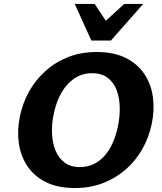

<svg xmlns="http://www.w3.org/2000/svg" viewBox="-20 -936 818 971"><path d="M359 15Q272 15 212 -15Q152 -45 118 -96.5Q84 -148 75 -213.5Q66 -279 81 -349Q95 -416 127.5 -474Q160 -532 210 -577Q260 -622 325 -647.5Q390 -673 469 -673Q556 -673 616 -643Q676 -613 710.5 -561Q745 -509 753.5 -443.5Q762 -378 747 -308Q733 -241 700 -182.5Q667 -124 617 -80Q567 -36 502 -10.5Q437 15 359 15ZM384 -91Q423 -91 454.5 -106.5Q486 -122 510 -149.5Q534 -177 550.5 -214.5Q567 -252 576 -295Q587 -348 585.5 -396Q584 -444 569 -482.5Q554 -521 523 -543.5Q492 -566 446 -566Q406 -566 374.5 -550Q343 -534 318.5 -506Q294 -478 277.5 -441Q261 -404 252 -361Q241 -310 243 -262Q245 -214 260.5 -175.5Q276 -137 306.5 -114Q337 -91 384 -91ZM442 -731 488 -806 608 -916H704L541 -731ZM442 -731 358 -916H459L531 -807L541 -731Z"/></svg>

Font: Ysabeau ExtraBold
Style: Italic
Weight: 800
Italic angle: -12°
Designer: Christian Thalmann (Catharsis Fonts)
Version: Version 2.002